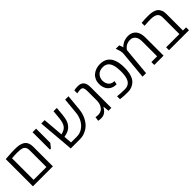

<svg xmlns="http://www.w3.org/2000/svg" viewBox="286 -1886 3142 3142"><g transform="rotate(-45 1857.0 -315.0)"><path d="M82 0V-628.4Q87.9 -629.4 101.6 -630.4Q115.2 -631.3 135.7 -632.8Q228.5 -640.1 292.5 -640.1Q349.6 -640.1 384.8 -635Q419.9 -629.9 451.2 -616.7Q479.5 -604.5 498.5 -586.2Q517.6 -567.9 529.8 -538.6Q543.9 -503.9 543.9 -454.6V0ZM164.6 -66.9H460.9V-456.1Q460.9 -517.1 427.2 -543.5Q402.8 -563.5 356.4 -568.8Q333 -572.3 287.1 -572.3Q264.6 -572.3 233.9 -570.8Q203.1 -569.3 164.6 -566.4Z M703.6 -228V-630.4H786.1V-301.8L727.1 -228Z M958 0 904.8 -630.4H983.4L1013.2 -270.5Q1045.9 -278.3 1075.7 -292.2Q1105.5 -306.2 1125 -329.1Q1147.9 -356.9 1159.4 -397Q1170.9 -437 1175.3 -482.4L1189 -630.4H1265.6L1252 -482.9Q1245.6 -417.5 1231 -370.8Q1216.3 -324.2 1186.5 -289.6Q1159.2 -256.3 1119.4 -236.8Q1079.6 -217.3 1022.5 -207.5Q1021.5 -207.5 1020.5 -207.3Q1019.5 -207 1019 -207L1030.8 -66.4H1167Q1234.4 -66.4 1292 -102.8Q1349.6 -139.2 1387.2 -205.1Q1424.3 -272 1432.6 -356.4L1458.5 -630.4H1535.6L1509.3 -355.5Q1498.5 -245.1 1445.8 -158.7Q1419.4 -115.7 1384.8 -83Q1350.1 -50.3 1302.2 -29.8Q1271 -13.7 1235.6 -6.8Q1200.2 0 1162.1 0Z M1659.2 3.9Q1633.8 3.9 1595.7 -2.4L1606.4 -76.7Q1634.3 -70.3 1666.5 -70.3Q1745.1 -70.3 1786.6 -140.6Q1799.8 -163.1 1807.1 -191.4Q1814.5 -219.7 1814.5 -253.9V-480.5Q1814.5 -522 1801.8 -546.9Q1789.1 -571.8 1749 -571.8Q1717.3 -571.8 1670.9 -562V-630.9Q1713.9 -640.1 1756.8 -640.1Q1821.3 -640.1 1854.5 -609.9Q1877.4 -589.8 1887.2 -557.1Q1897 -524.4 1897 -482.9V0H1831.1L1820.8 -100.6H1815.9Q1793.5 -61.5 1771.5 -41Q1727.1 3.9 1659.2 3.9Z M2269 9.8Q2175.3 9.8 2117.2 1.5L2097.2 -1V-67.9Q2183.6 -58.1 2270.5 -58.1Q2306.6 -58.1 2334.5 -70.3Q2362.3 -82.5 2380.4 -103Q2399.4 -124.5 2410.9 -157.7Q2422.4 -190.9 2426.8 -227.1Q2429.2 -249 2430.2 -269.8Q2431.2 -290.5 2431.2 -315.4Q2431.2 -358.9 2427.2 -393.3Q2423.3 -427.7 2413.1 -460.4Q2402.8 -493.7 2385.5 -517.8Q2368.2 -542 2340.3 -556.2Q2310.1 -571.3 2272.5 -571.3Q2234.9 -571.3 2205.8 -561Q2176.8 -550.8 2159.2 -534.7Q2135.7 -513.7 2122.1 -482.7Q2108.4 -451.7 2108.4 -418.9Q2108.4 -383.3 2119.9 -354Q2131.3 -324.7 2150.9 -306.2Q2184.6 -275.9 2229 -274.9L2243.7 -272.9L2230.5 -211.4L2217.8 -212.4Q2164.6 -213.4 2123.5 -236.8Q2085.4 -259.3 2062.5 -295.9Q2030.8 -346.2 2030.8 -418Q2030.8 -470.7 2050 -513.2Q2069.3 -555.7 2101.1 -581.5Q2136.2 -611.3 2179.7 -625.7Q2223.1 -640.1 2270.5 -640.1Q2351.6 -640.1 2406.7 -603.5Q2452.6 -572.8 2478.5 -518.6Q2516.6 -440.4 2516.6 -315.4Q2516.6 -247.1 2505.6 -194.1Q2494.6 -141.1 2474.6 -103Q2458.5 -74.2 2436.5 -53.2Q2414.6 -32.2 2389.2 -19.5Q2339.8 9.8 2269 9.8Z M2619.1 0 2663.1 -469.2Q2664.1 -478.5 2664.3 -485.6Q2664.6 -492.7 2664.6 -499.5Q2664.6 -514.2 2662.8 -527.1Q2661.1 -540 2657.2 -556.6Q2656.2 -561.5 2652.3 -573Q2648.4 -584.5 2644.8 -595.5Q2641.1 -606.4 2640.1 -609.9Q2638.2 -615.7 2636 -621.3Q2633.8 -627 2631.8 -632.8H2711.4Q2729 -594.2 2734.9 -564.9H2741.2Q2747.6 -574.7 2766.4 -589.4Q2785.2 -604 2804.2 -613.8Q2823.2 -624 2854.5 -632.1Q2885.7 -640.1 2921.4 -640.1Q2985.4 -640.1 3028.8 -608.9Q3058.1 -587.9 3076.2 -555.7Q3106 -500 3106 -414.6V0H2890.6V-66.9H3023.4V-414.6Q3023.4 -491.2 2990.2 -529.3Q2975.6 -548.3 2953.6 -559.8Q2931.6 -571.3 2899.4 -571.3Q2868.2 -571.3 2840.3 -562Q2812.5 -552.7 2795.4 -540.5Q2760.7 -515.6 2745.6 -483.9L2700.7 0Z M3231.9 0V-66.9H3538.6V-447.8Q3538.6 -505.4 3512.2 -532.7Q3485.8 -560.1 3434.6 -567.4Q3410.2 -572.3 3371.1 -572.3Q3348.1 -572.3 3314 -570.6Q3279.8 -568.8 3231.4 -565.4V-633.3Q3301.8 -640.1 3373.5 -640.1Q3422.4 -640.1 3455.3 -636Q3488.3 -631.8 3518.1 -621.1Q3548.3 -609.9 3568.4 -592.3Q3588.4 -574.7 3600.6 -547.4Q3612.3 -527.3 3616.7 -503.4Q3621.1 -479.5 3621.1 -449.7V-66.9H3693.4V0Z"/></g></svg>

Font: Open Sans
Style: Regular
Weight: 400
Designer: Monotype Design Team
Foundry: Monotype Imaging Inc.
Version: Version 3.000; ttfautohint (v1.8.4)